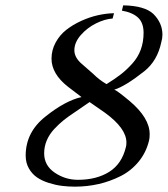

<svg xmlns="http://www.w3.org/2000/svg" viewBox="-20 -696 634 726"><path d="M274.9 -16.1Q344.7 -16.1 392.8 -46.1Q440.9 -76.2 456.1 -140.1Q458 -146 458 -157.2Q458 -210.4 377.9 -269L318.8 -310.1L263.2 -272Q239.3 -256.3 221.2 -241.9Q203.1 -227.5 184.8 -207.8Q166.5 -188 156.7 -164.8Q147 -141.6 147 -116.2Q147 -70.3 186.8 -43.2Q226.6 -16.1 274.9 -16.1ZM440.9 -655.8 445.8 -675.8Q527.3 -674.3 560.1 -643.1Q594.2 -608.9 594.2 -564.9Q594.2 -550.8 589.8 -536.1Q575.2 -466.3 525.9 -426.8Q453.6 -369.6 412.1 -356.9Q420.9 -355 470.2 -314Q545.9 -250 545.9 -189Q545.9 -173.8 543.9 -166Q533.2 -120.1 504.6 -85.2Q476.1 -50.3 436.5 -30.3Q397 -10.3 353.3 -0.2Q309.6 9.8 263.2 9.8Q237.8 9.8 214.1 6.8Q190.4 3.9 164.8 -4.2Q139.2 -12.2 120.4 -24.9Q101.6 -37.6 89.4 -58.8Q77.1 -80.1 77.1 -107.9Q77.1 -197.3 153.8 -256.8Q226.1 -314.5 288.1 -329.1L236.8 -368.2Q174.8 -417 174.8 -474.1Q174.8 -506.3 190.2 -534.9Q205.6 -563.5 230.5 -583Q255.4 -602.5 286.9 -616.9Q318.4 -631.3 350.1 -638.4Q381.8 -645.5 411.1 -646L405.8 -626Q376.5 -624 343.3 -607.7Q310.1 -591.3 285.6 -563.5Q261.2 -535.6 261.2 -505.9Q261.2 -477.1 292 -452.1L332 -417Q355.5 -393.6 382.8 -377.9Q415 -397.9 436.8 -414.8Q458.5 -431.6 480 -455.3Q501.5 -479 512.2 -508.1Q522.9 -537.1 522.9 -571.8Q522.9 -609.9 502 -629.4Q481 -648.9 440.9 -655.8Z"/></svg>

Font: Common Serif Medium
Style: Italic
Weight: 500
Italic angle: -12°
Designer: Philipp H. Poll, Khaled Hosny
Foundry: Stefan Peev, Context Ltd.
Version: Version 1.026